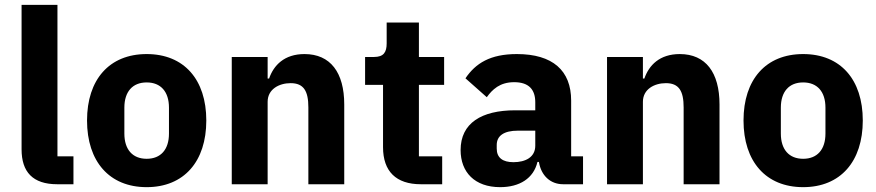

<svg xmlns="http://www.w3.org/2000/svg" viewBox="-20 -760 3615 792"><path d="M283 0V-115H217V-740H69V-144C69 -51 115 0 216 0Z M585 12C739 12 831 -94 831 -263C831 -432 739 -537 585 -537C431 -537 339 -432 339 -263C339 -94 431 12 585 12ZM585 -105C527 -105 493 -143 493 -209V-316C493 -382 527 -420 585 -420C643 -420 677 -382 677 -316V-209C677 -143 643 -105 585 -105Z M1084 0V-340C1084 -392 1131 -417 1179 -417C1233 -417 1252 -384 1252 -317V0H1400V-329C1400 -461 1343 -537 1236 -537C1153 -537 1109 -491 1090 -436H1084V-525H936V0Z M1804 0V-115H1708V-410H1812V-525H1708V-667H1575V-581C1575 -545 1563 -525 1523 -525H1486V-410H1560V-153C1560 -53 1614 0 1716 0Z M2385 0V-115H2336V-345C2336 -469 2260 -537 2112 -537C2002 -537 1942 -499 1900 -437L1988 -359C2011 -391 2042 -421 2101 -421C2163 -421 2188 -389 2188 -338V-305H2105C1966 -305 1880 -252 1880 -141C1880 -50 1938 12 2043 12C2123 12 2181 -24 2197 -92H2203C2212 -36 2250 0 2303 0ZM2098 -91C2054 -91 2029 -109 2029 -147V-162C2029 -200 2059 -221 2116 -221H2188V-159C2188 -111 2147 -91 2098 -91Z M2632 0V-340C2632 -392 2679 -417 2727 -417C2781 -417 2800 -384 2800 -317V0H2948V-329C2948 -461 2891 -537 2784 -537C2701 -537 2657 -491 2638 -436H2632V-525H2484V0Z M3293 12C3447 12 3539 -94 3539 -263C3539 -432 3447 -537 3293 -537C3139 -537 3047 -432 3047 -263C3047 -94 3139 12 3293 12ZM3293 -105C3235 -105 3201 -143 3201 -209V-316C3201 -382 3235 -420 3293 -420C3351 -420 3385 -382 3385 -316V-209C3385 -143 3351 -105 3293 -105Z"/></svg>

Font: IBM Plex Thai Looped
Style: Bold
Weight: 700
Designer: Mike Abbink, Paul van der Laan, Pieter van Rosmalen, Ben Mitchell, Mark Frömberg
Foundry: Bold Monday
Version: Version 1.0